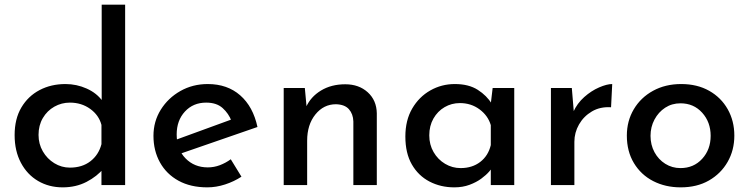

<svg xmlns="http://www.w3.org/2000/svg" viewBox="-20 -797 3226 827"><path d="M250 10Q191 10 144 -17.5Q97 -45 70 -96Q43 -147 43 -215Q43 -285 72 -334Q101 -383 150.5 -409Q200 -435 262 -435Q310 -435 353.5 -415.5Q397 -396 422 -361L418 -326V-777H519V0H417V-100L428 -73Q398 -37 352.5 -13.5Q307 10 250 10ZM281 -75Q334 -75 369.5 -102.5Q405 -130 417 -176V-259Q406 -301 368.5 -328Q331 -355 281 -355Q245 -355 214 -337.5Q183 -320 164.5 -288.5Q146 -257 146 -216Q146 -177 164.5 -145Q183 -113 214 -94Q245 -75 281 -75Z M873 10Q801 10 749 -18.5Q697 -47 669 -97.5Q641 -148 641 -212Q641 -274 672.5 -324.5Q704 -375 757 -405Q810 -435 875 -435Q959 -435 1014.5 -386.5Q1070 -338 1089 -250L748 -132L724 -190L998 -290L977 -276Q965 -308 939 -331.5Q913 -355 868 -355Q812 -355 776.5 -316.5Q741 -278 741 -218Q741 -154 779 -115Q817 -76 875 -76Q902 -76 927 -85.5Q952 -95 974 -111L1020 -36Q988 -15 949.5 -2.5Q911 10 873 10Z M1293 -418 1302 -321 1298 -335Q1318 -380 1362.5 -407Q1407 -434 1467 -434Q1526 -434 1564 -399.5Q1602 -365 1603 -309V0H1502V-274Q1501 -306 1483 -326.5Q1465 -347 1427 -348Q1374 -348 1338.5 -304Q1303 -260 1303 -191V0H1202V-418Z M1937 10Q1878 10 1830 -15Q1782 -40 1754 -88.5Q1726 -137 1726 -209Q1726 -279 1755.5 -329.5Q1785 -380 1833.5 -407.5Q1882 -435 1939 -435Q1999 -435 2038 -410Q2077 -385 2098 -350L2092 -334L2102 -418H2195V0H2094V-106L2104 -81Q2100 -73 2087 -58Q2074 -43 2053 -27.5Q2032 -12 2002.5 -1Q1973 10 1937 10ZM1964 -73Q2014 -73 2048.5 -99.5Q2083 -126 2094 -172V-258Q2082 -299 2045.5 -326Q2009 -353 1961 -353Q1925 -353 1895 -335.5Q1865 -318 1847 -286.5Q1829 -255 1829 -214Q1829 -174 1847.5 -142Q1866 -110 1897 -91.5Q1928 -73 1964 -73Z M2443 -418 2453 -298 2449 -314Q2466 -352 2496.5 -379Q2527 -406 2560.5 -420.5Q2594 -435 2617 -435L2612 -335Q2565 -338 2529.5 -317Q2494 -296 2474 -261Q2454 -226 2454 -186V0H2353V-418Z M2680 -213Q2680 -276 2710 -326.5Q2740 -377 2793 -406Q2846 -435 2914 -435Q2983 -435 3034.5 -406Q3086 -377 3114.5 -326.5Q3143 -276 3143 -213Q3143 -150 3114 -99.5Q3085 -49 3033.5 -19.5Q2982 10 2912 10Q2846 10 2793.5 -17Q2741 -44 2710.5 -94.5Q2680 -145 2680 -213ZM2782 -212Q2782 -173 2799 -141.5Q2816 -110 2845.5 -91.5Q2875 -73 2911 -73Q2968 -73 3004.5 -113Q3041 -153 3041 -212Q3041 -271 3004.5 -311.5Q2968 -352 2911 -352Q2874 -352 2845 -333Q2816 -314 2799 -282Q2782 -250 2782 -212Z"/></svg>

Font: Reem Kufi Fun
Style: Regular
Weight: 400
Designer: Khaled Hosny
Version: Version 1.005